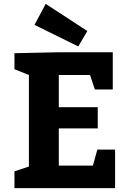

<svg xmlns="http://www.w3.org/2000/svg" viewBox="-20 -976 665 996"><path d="M285 -587V-420H487V-310H285V-117H462L485 -200H577V0H55V-87L130 -112V-587L55 -617V-700L285 -705H565V-512H472L447 -587ZM386 -735 159 -847 217 -956 433 -815Z"/></svg>

Font: BitterBold
Style: Bold
Weight: 700
Designer: Sol Matas
Foundry: Sol Matas
Version: Version 001.001